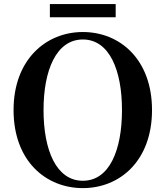

<svg xmlns="http://www.w3.org/2000/svg" viewBox="-20 -919 825 957"><path d="M228.6 -833.1H556.6V-898.8H228.6ZM392.9 18.6C578.1 18.6 737.7 -118.1 737.7 -370.5C737.7 -623.3 577.4 -759.4 392.9 -759.4C208.6 -759.4 47.6 -621.5 47.6 -370.5C47.6 -116.5 208.6 18.6 392.9 18.6ZM392.9 -18C260.6 -18 197 -170.4 197 -370.5C197 -569.1 260.6 -722.2 392.9 -722.2C525.4 -722.2 588 -569.1 588 -370.5C588 -170.4 525.4 -18 392.9 -18Z"/></svg>

Font: Source Han Serif CN VF
Style: Regular
Weight: 250
Designer: Ryoko NISHIZUKA 西塚涼子 (kana & ideographs); Frank Grießhammer (Latin, Greek & Cyrillic); Wenlong ZHANG 张文龙 (bopomofo); San
Foundry: Adobe
Version: Version 2.002;hotconv 1.1.0;makeotfexe 2.6.0